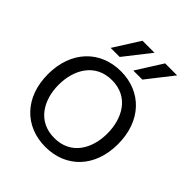

<svg xmlns="http://www.w3.org/2000/svg" viewBox="-249 -1083 1247 1247"><g transform="rotate(45 375.0 -459.0)"><path d="M696.8 -338.9C696.8 -551.8 564 -687.5 375.5 -687.5C187 -687.5 53.2 -551.8 53.2 -338.9C53.2 -126 187 7.8 375.5 7.8C564 7.8 696.8 -126 696.8 -338.9ZM150.9 -339.4C150.9 -475.6 220.2 -605.5 375.5 -605.5C530.8 -605.5 599.1 -475.6 599.1 -338.4C599.1 -202.1 530.8 -74.2 375.5 -74.2C220.7 -74.2 150.9 -202.1 150.9 -339.4ZM652.3 -926.3H542L428.7 -747.1H511.7ZM444.3 -926.3H334L220.7 -747.1H303.7Z"/></g></svg>

Font: Inder
Style: Regular
Weight: 400
Designer: Irina Smirnova
Foundry: Irina Smirnova
Version: Version 1.001